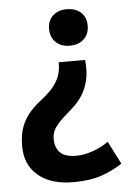

<svg xmlns="http://www.w3.org/2000/svg" viewBox="-52 -551 559 803"><g transform="rotate(-5 227.0 -149.5)"><path d="M317 -293Q322 -241 312.5 -204.5Q303 -168 285 -141.5Q267 -115 245 -96Q223 -77 203.5 -59Q184 -41 170.5 -21.5Q157 -2 157 25Q157 60 177 81.5Q197 103 247 103Q263 103 281 99.5Q299 96 317 89.5Q335 83 351.5 74.5Q368 66 381 56L430 152Q392 178 343 195Q294 212 224 212Q130 212 76.5 167Q23 122 23 44Q23 -7 36.5 -40Q50 -73 70.5 -96.5Q91 -120 114.5 -138Q138 -156 158.5 -176.5Q179 -197 192.5 -224Q206 -251 206 -293ZM178 -435Q178 -470 200 -490.5Q222 -511 258 -511Q296 -511 318 -490.5Q340 -470 340 -435Q340 -400 318 -379Q296 -358 258 -358Q222 -358 200 -379Q178 -400 178 -435Z"/></g></svg>

Font: PT Sans
Style: Bold
Weight: 700
Version: Version 2.003W OFL; ttfautohint (v1.6)